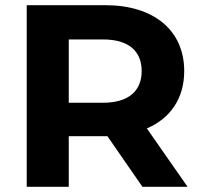

<svg xmlns="http://www.w3.org/2000/svg" viewBox="-20 -720 775 740"><path d="M703 0 546 -225C637 -264 690 -341 690 -446C690 -603 573 -700 386 -700H83V0H245V-195H394L529 0ZM526 -446C526 -370 476 -324 377 -324H245V-568H377C476 -568 526 -523 526 -446Z"/></svg>

Font: Talent SemiBold
Style: Bold
Weight: 700
Designer: Mike Powis
Version: Version 1.001;hotconv 1.0.109;makeotfexe 2.5.65596